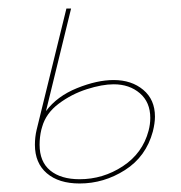

<svg xmlns="http://www.w3.org/2000/svg" viewBox="-20 -426 424 451"><path d="M344 -152Q344 -137 339 -117Q323 -58 273.5 -26.5Q224 5 167 5Q118 5 90 -19Q62 -43 62 -86Q62 -104 66 -121L136 -406H147L88 -165Q114 -200 161 -219Q208 -238 247 -238Q289 -238 316.5 -215Q344 -192 344 -152ZM333 -149Q333 -186 308.5 -207Q284 -228 247 -228Q220 -228 184 -216.5Q148 -205 118 -182.5Q88 -160 79 -128L77 -121Q73 -104 73 -86Q73 -46 98 -25.5Q123 -5 167 -5Q222 -5 268.5 -35.5Q315 -66 329 -119Q333 -134 333 -149Z"/></svg>

Font: Ysabeau Infant Hairline
Style: Italic
Weight: 100
Italic angle: -12°
Designer: Christian Thalmann (Catharsis Fonts)
Version: Version 0.003